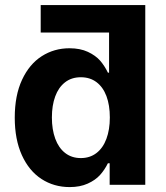

<svg xmlns="http://www.w3.org/2000/svg" viewBox="-20 -748 670 777"><path d="M39.7 -272Q39.7 -362 69.3 -425.3Q98.8 -488.6 149.1 -520.7Q199.3 -552.7 261.1 -552.7Q304.5 -552.7 335.7 -538.1Q366.9 -523.4 385 -502.8Q403 -482.1 416.7 -454H421.4V-727.5H567.9V0H423.8V-87.4H416.7Q403.4 -60.4 384.7 -39.7Q365.9 -18.9 334.8 -4.9Q303.8 9.1 262 9.1Q198.3 9.1 147.8 -23.7Q97.3 -56.6 68.5 -120.1Q39.7 -183.7 39.7 -272ZM424.5 -272.5Q424.5 -322.2 410.8 -358.9Q397 -395.6 370.6 -415.5Q344.2 -435.4 307.1 -435.4Q269.4 -435.4 243.1 -414.8Q216.7 -394.2 203.4 -357.7Q190 -321.1 190 -272.5Q190 -223.9 203.6 -186.7Q217.2 -149.6 243.5 -129Q269.9 -108.3 307.1 -108.3Q343.8 -108.3 370.3 -128.6Q396.8 -149 410.6 -186.1Q424.5 -223.3 424.5 -272.5ZM144.7 -616.2V-727.5H567.9L494.2 -616.2Z"/></svg>

Font: Raveo Variable
Style: Regular
Weight: 400
Designer: Jakub Foglar, Rasmus Andersson (Inter)
Foundry: Jakubfoglar.com
Version: Version 1.000;Glyphs 3.2.3 (3260)